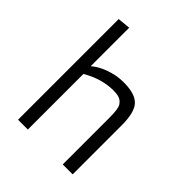

<svg xmlns="http://www.w3.org/2000/svg" viewBox="-227 -980 1121 1121"><g transform="rotate(45 333.0 -419.5)"><path d="M383.3 -515.1Q286.1 -515.1 190.4 -459V0H109.4V-831.1L188.5 -838.9V-521Q238.8 -564 319.3 -583Q351.6 -590.8 395.5 -590.8Q439.5 -590.8 472.7 -580.8Q505.9 -570.8 525.4 -548.8Q560.5 -509.3 560.5 -404.8V0H478.5V-390.1Q478.5 -460.4 464.8 -480.7Q451.2 -501 432.4 -508.1Q413.6 -515.1 383.3 -515.1Z"/></g></svg>

Font: Armata
Style: Regular
Weight: 400
Designer: Viktoriya Grabowska
Foundry: Viktoriya Grabowska
Version: Version 1.002